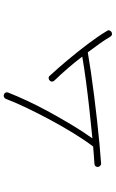

<svg xmlns="http://www.w3.org/2000/svg" viewBox="186 -880 627 1040"><g transform="rotate(-90 500.0 -360.5)"><path d="M845 -70Q829 -63 820 -78Q805 -104 783.5 -134.5Q762 -165 736 -199Q690 -191 629 -182Q568 -173 500 -164.5Q432 -156 365 -148.5Q298 -141 238.5 -135.5Q179 -130 135 -127Q128 -126 122 -131.5Q116 -137 115 -144Q115 -161 132 -163Q152 -164 176 -166Q200 -168 226 -170Q263 -219 300.5 -280.5Q338 -342 373 -407.5Q408 -473 437 -534Q466 -595 484 -643Q487 -650 494 -653Q501 -656 508 -653Q515 -651 518 -644Q521 -637 518 -630Q500 -584 473 -526Q446 -468 412 -406Q378 -344 342 -284Q306 -224 270 -174Q343 -181 424.5 -190Q506 -199 581.5 -209Q657 -219 713 -229Q682 -270 648 -309Q614 -348 583 -380Q571 -394 584 -406Q589 -411 597 -411Q605 -411 609 -405Q650 -361 695.5 -306.5Q741 -252 782.5 -197Q824 -142 852 -95Q857 -88 854.5 -81Q852 -74 845 -70Z"/></g></svg>

Font: Zen Maru Gothic Light
Style: Regular
Weight: 300
Designer: Yoshimichi Ohira
Foundry: Positype
Version: Version 1.001